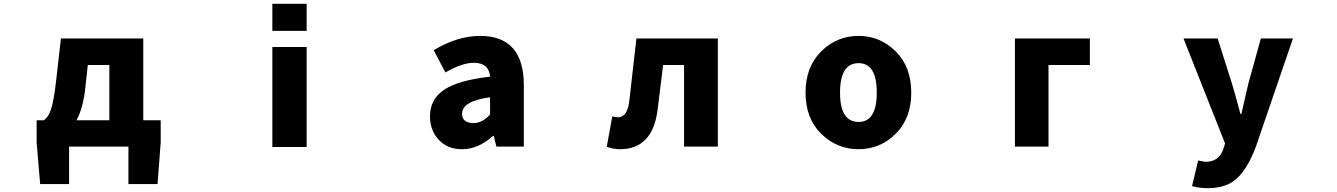

<svg xmlns="http://www.w3.org/2000/svg" viewBox="-20 -772 7040 1011"><path d="M442.4 -429.7 428.7 -304.7Q417 -201.2 382.8 -138.7H555.7V-429.7ZM734.4 -138.7H826.2V-22.5L809.6 197.3H656.2V0H343.8V197.3H191.4L172.9 -22.5V-138.7H210Q232.4 -151.4 247.6 -193.4Q262.7 -235.4 275.4 -345.7L300.8 -569.3H734.4Z M1414.1 -609.4V-752H1594.7V-609.4ZM1414.1 2V-524.4H1594.7V2Z M2413.1 13.7Q2335.9 13.7 2290 -36.1Q2244.1 -85.9 2244.1 -159.2Q2244.1 -250 2319.3 -299.8Q2394.5 -349.6 2560.5 -368.2Q2554.7 -441.4 2474.6 -441.4Q2414.1 -441.4 2325.2 -390.6L2263.7 -507.8Q2389.6 -583 2507.8 -583Q2738.3 -583 2738.3 -323.2V0H2593.8L2580.1 -56.6H2576.2Q2498 13.7 2413.1 13.7ZM2474.6 -124Q2518.6 -124 2560.5 -168.9V-259.8Q2413.1 -240.2 2413.1 -172.9Q2413.1 -124 2474.6 -124Z M3245.1 13.7Q3210.9 13.7 3174.8 1L3204.1 -159.2Q3225.6 -154.3 3233.4 -154.3Q3282.2 -154.3 3293 -235.4L3331.1 -569.3H3759.8V0H3582V-429.7H3471.7Q3445.3 -212.9 3441.4 -184.6Q3412.1 13.7 3245.1 13.7Z M4501 13.7Q4386.7 13.7 4304.2 -67.4Q4221.7 -148.4 4221.7 -284.2Q4221.7 -419.9 4304.2 -501.5Q4386.7 -583 4501 -583Q4614.3 -583 4696.3 -501.5Q4778.3 -419.9 4778.3 -284.2Q4778.3 -148.4 4696.3 -67.4Q4614.3 13.7 4501 13.7ZM4501 -129.9Q4596.7 -129.9 4596.7 -284.2Q4596.7 -439.5 4501 -439.5Q4403.3 -439.5 4403.3 -284.2Q4403.3 -129.9 4501 -129.9Z M5324.2 0V-569.3H5718.8V-429.7H5501V0Z M6340.8 218.8Q6294.9 218.8 6256.8 208L6289.1 73.2Q6323.2 80.1 6327.1 80.1Q6400.4 80.1 6421.9 11.7L6430.7 -16.6L6211.9 -569.3H6391.6L6466.8 -333Q6480.5 -289.1 6511.7 -171.9H6516.6Q6522.5 -199.2 6553.7 -333L6619.1 -569.3H6788.1L6592.8 1Q6548.8 116.2 6493.2 167.5Q6437.5 218.8 6340.8 218.8Z"/></svg>

Font: Gen Shin Gothic Monospace Heavy
Style: Bold
Weight: 800
Designer: [Source Han Sans]
Ryoko NISHIZUKA  (kana & ideographs); Paul D. Hunt (Latin, Greek & Cyrillic); Wenlong ZHANG  (bopomofo
Version: Version 1.002.20150607